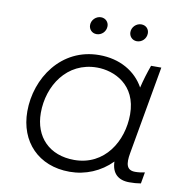

<svg xmlns="http://www.w3.org/2000/svg" viewBox="-79 -769 828 849"><g transform="rotate(10 335.5 -344.5)"><path d="M556 4C575 4 590 3 608 0L617 -51C602 -48 589 -46 574 -46C535 -46 529 -74 538 -124L608 -520H562C550 -487 539 -451 531 -417C494 -484 422 -527 329 -527C158 -527 58 -376 58 -227C58 -91 148 4 288 4C359 4 426 -24 476 -75C477 -23 506 4 556 4ZM329 -471C405 -471 508 -426 508 -292C508 -172 436 -51 299 -51C188 -51 118 -122 118 -231C118 -352 193 -471 329 -471ZM300 -616C322 -616 342 -634 342 -659C342 -677 328 -693 307 -693C285 -693 265 -674 265 -651C265 -632 279 -616 300 -616ZM481 -616C503 -616 523 -634 523 -659C523 -677 510 -693 488 -693C466 -693 446 -674 446 -651C446 -632 460 -616 481 -616Z"/></g></svg>

Font: Fixel Display 20240404 Light
Style: Italic
Weight: 300
Italic angle: -10°
Designer: AlfaBravo + MacPaw
Foundry: Kyrylo Tkachov, Marchela Mozhyna, Serhii Makarenko, Maria Weinstein, Zakhar Kryvoshyya
Version: Version 1.211;Glyphs 3.2 (3225)